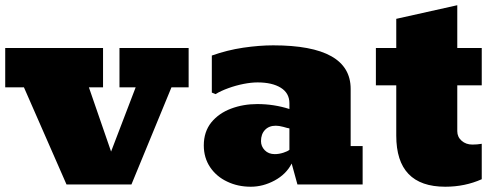

<svg xmlns="http://www.w3.org/2000/svg" viewBox="-20 -707 1911 736"><path d="M637.2 -372.1 483.9 0H234.9L71.8 -372.1H0V-522.9H375V-372.1H320.8L405.8 -126L500 -372.1H438V-522.9H703.1V-372.1Z M941.4 8.8Q891.6 8.8 851.1 -10.7Q810.1 -29.8 785.6 -65.9Q761.2 -102.1 761.2 -149.9Q761.2 -201.7 790 -237.8Q818.8 -272.9 865.5 -290.5Q912.1 -308.1 966.3 -308.1Q1030.3 -308.1 1089.4 -289.1V-311Q1089.4 -350.1 1056.4 -370.6Q1023.4 -391.1 967.3 -391.1Q943.4 -391.1 913.6 -385.3Q883.8 -379.4 855.5 -369.1Q827.1 -358.9 806.2 -346.2L792 -352.1V-494.1Q851.1 -515.1 912.6 -524.2Q974.1 -533.2 1027.3 -533.2Q1324.2 -533.2 1324.2 -366.2V-147H1370.1V0H1120.1L1098.1 -80.1Q1077.1 -39.1 1032.7 -15.1Q988.3 8.8 941.4 8.8ZM1033.2 -116.2Q1049.3 -116.2 1066.2 -121.6Q1083 -127 1089.4 -132.8V-214.8Q1082 -215.8 1065.9 -220.7Q1049.3 -225.1 1037.1 -225.1Q1011.2 -225.1 995.8 -209Q980.5 -192.9 980.5 -166Q980.5 -146 994.9 -131.1Q1009.3 -116.2 1033.2 -116.2Z M1687 8.8Q1499 8.8 1499 -187V-379.9H1420.9V-522.9H1499V-634.8L1732.9 -687V-522.9H1826.7V-379.9H1732.9V-204.1Q1732.9 -182.1 1749.5 -167.5Q1766.1 -152.8 1791 -152.8Q1809.1 -152.8 1826.7 -155.8V-20Q1762.2 8.8 1687 8.8Z"/></svg>

Font: Angkor
Style: Regular
Weight: 400
Designer: Danh Hong
Foundry: Danh Hong
Version: Version 8.000; ttfautohint (v1.8.3)